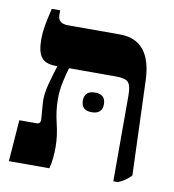

<svg xmlns="http://www.w3.org/2000/svg" viewBox="-76 -714 716 789"><g transform="rotate(10 282.5 -320.0)"><path d="M522 -30 508 -424Q502 -592 371 -592H154Q112 -592 112 -628V-647H77Q65 -598 60.5 -570Q56 -542 56 -516Q56 -464 73.5 -441.5Q91 -419 133 -419H140V-417Q129 -383 117 -338.5Q105 -294 108 -257L113 -193Q114 -173 98 -173H25L12 0H181Q187 -23 189 -47Q191 -71 191 -89Q191 -136 178.5 -187Q166 -238 166 -287Q166 -324 174 -360Q182 -396 189 -419H387Q426 -419 437.5 -404.5Q449 -390 449 -351V7H468Q497 -4 522 -30ZM268 -298Q268 -257 312 -257Q356 -257 356 -298Q356 -339 312 -339Q268 -339 268 -298Z"/></g></svg>

Font: Noto Serif Hebrew SemiCondensed Extra
Style: Regular
Weight: 800
Width: 4
Designer: Monotype Design Team
Foundry: Monotype Imaging Inc.
Version: Version 1.901